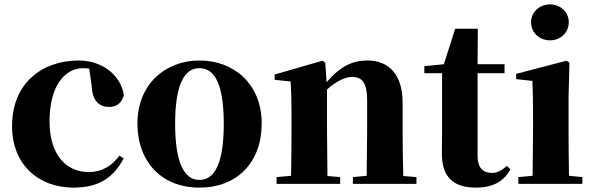

<svg xmlns="http://www.w3.org/2000/svg" viewBox="-20 -839 2706 876"><path d="M314 17C427 17 495 -24 544 -116L525 -129C491 -82 444 -54 386 -54C276 -54 206 -139 206 -286C206 -440 271 -528 360 -528C369 -528 378 -527 387 -526L398 -449C401 -375 436 -351 478 -351C512 -351 534 -368 545 -404C533 -493 449 -563 339 -563C173 -563 35 -460 35 -264C35 -82 162 17 314 17Z M890 17C1061 17 1174 -97 1174 -276C1174 -455 1048 -563 890 -563C733 -563 607 -453 607 -276C607 -100 718 17 890 17ZM890 -18C819 -18 779 -100 779 -274C779 -449 819 -528 890 -528C962 -528 1001 -449 1001 -274C1001 -100 962 -18 890 -18Z M1652 0H1880V-31L1820 -36C1818 -94 1817 -179 1817 -238V-370C1817 -501 1752 -563 1657 -563C1591 -563 1536 -540 1470 -464L1464 -553L1451 -562L1233 -499V-475L1306 -467C1309 -419 1310 -386 1310 -321V-238C1310 -182 1309 -96 1308 -37L1242 -31V0H1532V-31L1474 -36L1472 -238V-431C1515 -469 1556 -488 1586 -488C1633 -488 1655 -460 1655 -383V-238L1653 -37L1590 -31V0Z M2152 17C2229 17 2279 -12 2309 -66L2293 -82C2266 -60 2249 -50 2224 -50C2184 -50 2159 -73 2159 -127V-505H2282V-546H2159L2160 -708H2057L2005 -546L1916 -537V-505H1997V-249C1997 -208 1996 -179 1996 -139C1996 -29 2050 17 2152 17Z M2489 -655C2537 -655 2575 -689 2575 -738C2575 -784 2537 -819 2489 -819C2442 -819 2403 -784 2403 -738C2403 -689 2442 -655 2489 -655ZM2409 0H2637V-31L2576 -37C2575 -95 2574 -182 2574 -238V-392L2578 -553L2565 -562L2335 -502V-478L2409 -470C2411 -423 2412 -384 2412 -318V-238L2410 -37L2345 -31V0Z"/></svg>

Font: Source Han Serif KR Heavy
Style: Regular
Weight: 900
Designer: Ryoko NISHIZUKA 西塚涼子 (kana & ideographs); Frank Grießhammer (Latin, Greek & Cyrillic); Wenlong ZHANG 张文龙 (bopomofo); San
Foundry: Adobe
Version: Version 2.001;hotconv 1.1.0;makeotfexe 2.6.0